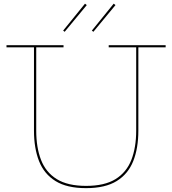

<svg xmlns="http://www.w3.org/2000/svg" viewBox="-20 -992 914 1020"><path d="M557.5 -752H860V-740.5H715V-298Q715 -205 688 -136.5Q661 -68 600 -30.2Q539 7.5 437 7.5Q335.5 7.5 274.8 -30.2Q214 -68 187.2 -136.5Q160.5 -205 160.5 -298V-740.5H14.5V-752H317.5V-740.5H172.5V-298Q172.5 -208.5 198 -142.5Q223.5 -76.5 281.5 -40.5Q339.5 -4.5 437.5 -4.5Q535.5 -4.5 593.8 -40.5Q652 -76.5 677.8 -142.5Q703.5 -208.5 703.5 -298V-740.5H557.5ZM431.5 -972.5 441 -965 323.5 -823 315.5 -829.5ZM584 -972.5 593.5 -965 476 -823 468 -829.5Z"/></svg>

Font: Hepta Slab ExtraLight Thin
Style: Regular
Weight: 250
Version: Version 1.102